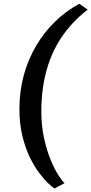

<svg xmlns="http://www.w3.org/2000/svg" viewBox="-20 -872 498 1048"><path d="M86 -277.5Q86 -374.5 110 -461.8Q134 -549 177.8 -623Q221.5 -697 281.5 -755Q341.5 -813 413 -851.5L458.5 -819.5Q404.5 -777.5 363 -730Q321.5 -682.5 291.8 -629.5Q262 -576.5 243 -518Q224 -459.5 214.8 -396Q205.5 -332.5 205.5 -264Q205.5 -186.5 220 -120Q234.5 -53.5 255.5 -2Q276.5 49.5 297.8 82.8Q319 116 332.5 127.5L277.5 157Q266 150 243.2 128.5Q220.5 107 193.5 71.2Q166.5 35.5 142 -15.2Q117.5 -66 101.8 -131.5Q86 -197 86 -277.5Z"/></svg>

Font: Merriweather 48pt
Style: Bold Italic
Weight: 700
Italic angle: -7.8°
Version: Version 2.101